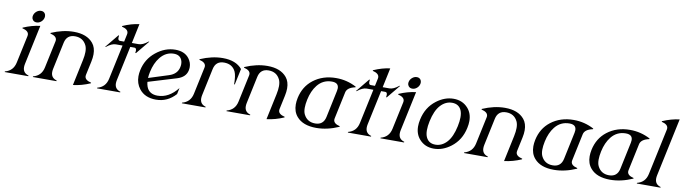

<svg xmlns="http://www.w3.org/2000/svg" viewBox="-35 -1385 7219 2033"><g transform="rotate(10 3575.0 -368.5)"><path d="M333 -686.5Q342.8 -673.8 342.8 -655.3Q342.8 -647.9 341.3 -640.6Q335.4 -613.8 313.5 -595Q291.5 -576.2 265.1 -576.2Q238.8 -576.2 224.1 -594.7Q213.4 -608.4 213.4 -626.5Q213.4 -633.3 215.3 -640.6Q221.2 -667.5 243.7 -686.3Q266.1 -705.1 292.5 -705.1Q318.8 -705.1 333 -686.5ZM24.4 0 25.9 -7.3Q113.8 -29.3 133.3 -122.1L196.3 -417Q197.8 -423.8 197.8 -430.2Q197.8 -473.1 128.4 -489.3L129.9 -496.1Q223.1 -536.6 311.5 -546.9L221.2 -122.1Q217.3 -103 217.3 -87.4Q217.3 -24.9 279.8 -7.3L278.3 0Z M327.1 0 328.6 -7.3Q416.5 -29.8 436 -122.1L498 -413.6Q499.5 -420.4 499.5 -426.8Q499.5 -469.7 430.2 -485.8L431.6 -492.7Q556.6 -546.9 673.3 -546.9Q814.9 -546.9 881.3 -465.8Q918.5 -420.4 918.5 -347.7Q918.5 -311.5 909.2 -268.6L877.4 -120.1Q876 -113.3 876 -106.9Q876 -64 945.3 -47.9L943.8 -41Q851.6 -1 759.8 9.8L818.8 -268.6Q829.6 -318.8 829.6 -357.4Q829.6 -399.9 816.4 -427.2Q779.8 -502.4 693.4 -502.4Q605 -502.4 585.9 -414.1L523.9 -122.1Q520 -103 520 -87.4Q520 -24.9 582.5 -7.3L581.1 0Z M1017.1 0 1018.6 -7.3Q1106.4 -29.3 1126 -122.1L1205.1 -493.2H1132.8Q1088.9 -493.2 1032.7 -447.8H1025.4L1143.1 -591.3H1150.4Q1147.9 -577.6 1147.9 -567.4Q1147.9 -537.1 1169.4 -537.1H1214.4L1231.4 -617.2Q1232.9 -624 1232.9 -630.4Q1232.9 -673.3 1163.6 -689.5L1165 -696.3Q1258.3 -737.3 1341.8 -747.1L1297.4 -537.1H1369.6Q1413.6 -537.1 1469.7 -582.5H1477.1L1358.9 -439H1351.6Q1354 -452.6 1354 -463.4Q1354 -493.2 1333 -493.2H1288.1L1209 -122.1Q1205.1 -103 1205.1 -87.4Q1205.1 -24.9 1267.6 -7.3L1266.1 0Z M1530.3 -201.7Q1530.3 -201.7 1744.6 -270Q1831.1 -297.4 1847.2 -374.5Q1851.1 -392.1 1851.1 -407.7Q1851.1 -431.6 1842.3 -451.7Q1820.3 -502.4 1755.9 -502.4Q1669.4 -502.4 1609.4 -427.2Q1560.1 -365.2 1539.6 -268.6Q1531.7 -232.4 1530.3 -201.7ZM1651.9 9.8Q1532.2 9.8 1471.2 -68.8Q1427.2 -125.5 1427.2 -202.1Q1427.2 -233.4 1434.6 -268.6Q1460.4 -391.1 1556.2 -468.3Q1653.3 -546.9 1765.1 -546.9Q1864.7 -546.9 1913.1 -482.9Q1945.3 -440.4 1945.3 -390.1Q1945.3 -373 1941.4 -355Q1925.3 -279.8 1833.5 -252L1531.2 -160.2Q1533.7 -132.8 1542 -109.9Q1569.8 -34.7 1661.1 -34.7Q1782.2 -34.7 1877 -154.3L1862.8 -87.4Q1775.9 9.8 1651.9 9.8Z M1929.2 0 1930.7 -7.3Q2018.6 -29.8 2038.1 -122.1L2100.1 -413.6Q2101.6 -420.4 2101.6 -426.8Q2101.6 -469.7 2032.2 -485.8L2033.7 -492.7Q2158.7 -546.9 2275.4 -546.9Q2417 -546.9 2483.4 -465.8L2446.8 -293.9H2439.5Q2439.5 -386.2 2420.9 -427.2Q2385.7 -502.4 2295.4 -502.4Q2207 -502.4 2188 -414.1L2126 -122.1Q2122.1 -103 2122.1 -87.4Q2122.1 -24.9 2184.6 -7.3L2183.1 0Z M2408.7 0 2410.2 -7.3Q2498 -29.8 2517.6 -122.1L2579.6 -413.6Q2581.1 -420.4 2581.1 -426.8Q2581.1 -469.7 2511.7 -485.8L2513.2 -492.7Q2638.2 -546.9 2754.9 -546.9Q2896.5 -546.9 2962.9 -465.8Q3000 -420.4 3000 -347.7Q3000 -311.5 2990.7 -268.6L2959 -120.1Q2957.5 -113.3 2957.5 -106.9Q2957.5 -64 3026.9 -47.9L3025.4 -41Q2933.1 -1 2841.3 9.8L2900.4 -268.6Q2911.1 -318.8 2911.1 -357.4Q2911.1 -399.9 2897.9 -427.2Q2861.3 -502.4 2774.9 -502.4Q2686.5 -502.4 2667.5 -414.1L2605.5 -122.1Q2601.6 -103 2601.6 -87.4Q2601.6 -24.9 2664.1 -7.3L2662.6 0Z M3355.5 -34.7Q3443.8 -34.7 3462.9 -123L3524.4 -414.1Q3527.8 -429.7 3527.8 -442.4Q3527.8 -502.4 3455.1 -502.4Q3359.9 -502.4 3299.8 -427.2Q3250.5 -365.2 3230 -268.6Q3219.2 -217.8 3219.2 -179.2Q3219.2 -136.7 3232.4 -109.9Q3269.5 -34.7 3355.5 -34.7ZM3375.5 9.8Q3231 9.8 3164.1 -68.8Q3119.6 -120.1 3119.6 -198.2Q3119.6 -231 3127.4 -268.6Q3154.3 -395 3249 -468.3Q3350.6 -546.9 3493.7 -546.9Q3610.4 -546.9 3711.9 -492.7L3710.4 -485.8Q3623.5 -467.8 3612.3 -413.6L3550.8 -123.5Q3549.3 -116.7 3549.3 -110.4Q3549.3 -67.4 3618.2 -51.3L3616.7 -44.4Q3492.2 9.8 3375.5 9.8Z M3713.9 0 3715.3 -7.3Q3803.2 -29.3 3822.8 -122.1L3901.9 -493.2H3829.6Q3785.6 -493.2 3729.5 -447.8H3722.2L3839.8 -591.3H3847.2Q3844.7 -577.6 3844.7 -567.4Q3844.7 -537.1 3866.2 -537.1H3911.1L3928.2 -617.2Q3929.7 -624 3929.7 -630.4Q3929.7 -673.3 3860.4 -689.5L3861.8 -696.3Q3955.1 -737.3 4038.6 -747.1L3994.1 -537.1H4066.4Q4110.4 -537.1 4166.5 -582.5H4173.8L4055.7 -439H4048.3Q4050.8 -452.6 4050.8 -463.4Q4050.8 -493.2 4029.8 -493.2H3984.9L3905.8 -122.1Q3901.9 -103 3901.9 -87.4Q3901.9 -24.9 3964.4 -7.3L3962.9 0Z M4373 -686.5Q4382.8 -673.8 4382.8 -655.3Q4382.8 -647.9 4381.3 -640.6Q4375.5 -613.8 4353.5 -595Q4331.5 -576.2 4305.2 -576.2Q4278.8 -576.2 4264.2 -594.7Q4253.4 -608.4 4253.4 -626.5Q4253.4 -633.3 4255.4 -640.6Q4261.2 -667.5 4283.7 -686.3Q4306.2 -705.1 4332.5 -705.1Q4358.9 -705.1 4373 -686.5ZM4064.5 0 4065.9 -7.3Q4153.8 -29.3 4173.3 -122.1L4236.3 -417Q4237.8 -423.8 4237.8 -430.2Q4237.8 -473.1 4168.5 -489.3L4169.9 -496.1Q4263.2 -536.6 4351.6 -546.9L4261.2 -122.1Q4257.3 -103 4257.3 -87.4Q4257.3 -24.9 4319.8 -7.3L4318.4 0Z M4483.9 -56.6Q4435.1 -111.3 4435.1 -194.3Q4435.1 -229 4443.8 -268.6Q4472.2 -403.3 4573.7 -480.5Q4661.1 -546.9 4756.8 -546.9Q4852.5 -546.9 4911.6 -480.5Q4960.4 -425.8 4960.4 -342.8Q4960.4 -308.1 4951.7 -268.6Q4923.3 -133.8 4821.8 -56.6Q4734.4 9.8 4638.7 9.8Q4543 9.8 4483.9 -56.6ZM4772.5 -94.2Q4824.7 -152.3 4849.1 -268.6Q4860.8 -323.7 4860.8 -365.7Q4860.8 -412.1 4846.7 -442.9Q4818.4 -502.4 4747.6 -502.4Q4677.2 -502.4 4623 -442.9Q4570.8 -385.3 4545.9 -268.6Q4534.2 -213.4 4534.2 -171.4Q4534.2 -124.5 4548.8 -94.2Q4577.1 -34.7 4647.9 -34.7Q4718.8 -34.7 4772.5 -94.2Z M4962.9 0 4964.4 -7.3Q5052.2 -29.8 5071.8 -122.1L5133.8 -413.6Q5135.3 -420.4 5135.3 -426.8Q5135.3 -469.7 5065.9 -485.8L5067.4 -492.7Q5192.4 -546.9 5309.1 -546.9Q5450.7 -546.9 5517.1 -465.8Q5554.2 -420.4 5554.2 -347.7Q5554.2 -311.5 5544.9 -268.6L5513.2 -120.1Q5511.7 -113.3 5511.7 -106.9Q5511.7 -64 5581.1 -47.9L5579.6 -41Q5487.3 -1 5395.5 9.8L5454.6 -268.6Q5465.3 -318.8 5465.3 -357.4Q5465.3 -399.9 5452.1 -427.2Q5415.5 -502.4 5329.1 -502.4Q5240.7 -502.4 5221.7 -414.1L5159.7 -122.1Q5155.8 -103 5155.8 -87.4Q5155.8 -24.9 5218.3 -7.3L5216.8 0Z M5909.7 -34.7Q5998 -34.7 6017.1 -123L6078.6 -414.1Q6082 -429.7 6082 -442.4Q6082 -502.4 6009.3 -502.4Q5914.1 -502.4 5854 -427.2Q5804.7 -365.2 5784.2 -268.6Q5773.4 -217.8 5773.4 -179.2Q5773.4 -136.7 5786.6 -109.9Q5823.7 -34.7 5909.7 -34.7ZM5929.7 9.8Q5785.2 9.8 5718.3 -68.8Q5673.8 -120.1 5673.8 -198.2Q5673.8 -231 5681.6 -268.6Q5708.5 -395 5803.2 -468.3Q5904.8 -546.9 6047.9 -546.9Q6164.6 -546.9 6266.1 -492.7L6264.6 -485.8Q6177.7 -467.8 6166.5 -413.6L6105 -123.5Q6103.5 -116.7 6103.5 -110.4Q6103.5 -67.4 6172.4 -51.3L6170.9 -44.4Q6046.4 9.8 5929.7 9.8Z M6515.1 -34.7Q6603.5 -34.7 6622.6 -123L6684.1 -414.1Q6687.5 -429.7 6687.5 -442.4Q6687.5 -502.4 6614.7 -502.4Q6519.5 -502.4 6459.5 -427.2Q6410.2 -365.2 6389.6 -268.6Q6378.9 -217.8 6378.9 -179.2Q6378.9 -136.7 6392.1 -109.9Q6429.2 -34.7 6515.1 -34.7ZM6535.2 9.8Q6390.6 9.8 6323.7 -68.8Q6279.3 -120.1 6279.3 -198.2Q6279.3 -231 6287.1 -268.6Q6314 -395 6408.7 -468.3Q6510.3 -546.9 6653.3 -546.9Q6770 -546.9 6871.6 -492.7L6870.1 -485.8Q6783.2 -467.8 6772 -413.6L6710.4 -123.5Q6709 -116.7 6709 -110.4Q6709 -67.4 6777.8 -51.3L6776.4 -44.4Q6651.9 9.8 6535.2 9.8Z M6820.8 0 6822.3 -7.3Q6910.2 -29.3 6929.7 -122.1L7035.2 -617.2Q7036.6 -624 7036.6 -630.4Q7036.6 -673.3 6967.3 -689.5L6968.8 -696.3Q7062 -736.8 7150.4 -747.1L7017.6 -122.1Q7013.7 -103 7013.7 -87.4Q7013.7 -24.9 7076.2 -7.3L7074.7 0Z"/></g></svg>

Font: Modern Antiqua
Style: Book Oblique
Weight: 400
Italic angle: -12°
Designer: Wojciech Kalinowski "wmk69" (wmk69@o2.pl)
Foundry: Wojciech Kalinowski "wmk69" (wmk69@o2.pl)
Version: Version 3.1.0; 2021-05-28